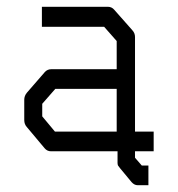

<svg xmlns="http://www.w3.org/2000/svg" viewBox="-20 -496 526 566"><path d="M378 -108H433V-50H378V-31L398 -8H417.5V50H386Q376 50 368 41L334 0L329.5 -6Q326.5 -9 326.5 -15V-50H130.5Q119 -50 111.5 -59L59.5 -121Q51.5 -129.5 51.5 -142V-202Q51.5 -213.5 59.5 -223L112.5 -284Q120 -292 131.5 -292H324V-375L287 -417H103.5V-476H298Q309.5 -476 317 -467L370 -407Q378 -398.5 378 -387ZM324 -108V-234H143L104.5 -190V-153L142 -108Z"/></svg>

Font: 3270 Nerd Font Mono SemCond
Style: Regular
Weight: 400
Monospace: yes
Version: Version 3.0.1;Nerd Fonts 3.1.1